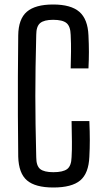

<svg xmlns="http://www.w3.org/2000/svg" viewBox="-20 -826 465 853"><path d="M217 7Q137 7 100 -24.5Q63 -56 61 -130Q60 -229 59.5 -314.5Q59 -400 59.5 -485.5Q60 -571 61 -669Q62 -742 99.5 -774Q137 -806 216 -806Q295 -806 332.5 -773.5Q370 -741 373 -669Q375 -629 375 -595Q375 -561 373 -522H294Q295 -562 295.5 -596.5Q296 -631 294 -671Q293 -709 275.5 -723.5Q258 -738 216 -738Q176 -738 158.5 -723.5Q141 -709 141 -671Q139 -593 138 -527Q137 -461 137 -399.5Q137 -338 138 -272.5Q139 -207 141 -128Q141 -89 158.5 -75Q176 -61 217 -61Q260 -61 278.5 -75Q297 -89 298 -128Q300 -161 299.5 -196Q299 -231 298 -288H377Q379 -240 379 -203.5Q379 -167 377 -130Q374 -56 336.5 -24.5Q299 7 217 7Z"/></svg>

Font: Big Shoulders Text
Style: Regular
Weight: 400
Designer: Patric King
Foundry: XO Type Co
Version: Version 1.000; ttfautohint (v1.8.2)